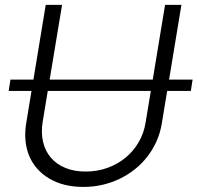

<svg xmlns="http://www.w3.org/2000/svg" viewBox="-20 -747 802 780"><path d="M15.3 -377.5 22.4 -423.7H115.8L165.8 -727.3H232.2L181.8 -423.7H600.5L650.6 -727.3H717L666.9 -423.7H762.4L755.3 -377.5H659.1L637.4 -245.7Q631 -207 615.8 -172.9Q600.5 -138.8 578.1 -110.1Q555.8 -81.3 527 -58.6Q498.2 -35.9 465 -20.1Q431.8 -4.3 394.9 4.1Q358 12.4 318.9 12.4Q237.9 12.4 180.8 -21.3Q152.3 -38 131.7 -61.1Q111.2 -84.2 99.1 -112.7Q87 -141.3 83.6 -174.9Q80.3 -208.5 86.3 -245.7L108 -377.5ZM328.1 -50.1Q375.7 -50.1 417.1 -65.2Q458.5 -80.3 490.6 -106.9Q522.7 -133.5 543.9 -170.3Q565 -207 571.7 -250.4L592.7 -377.5H174L153.1 -250.4Q146.3 -207 155 -170.3Q163.7 -133.5 186.3 -106.9Q208.8 -80.3 244.7 -65.2Q280.5 -50.1 328.1 -50.1Z"/></svg>

Font: Inter P Light
Style: Italic
Weight: 300
Italic angle: 9.39999°
Designer: Rasmus Andersson
Foundry: rsms
Version: Version 3.018;git-588b23468